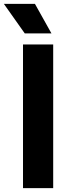

<svg xmlns="http://www.w3.org/2000/svg" viewBox="-58 -969 354 989"><path d="M60.5 0V-740H216V0ZM69.5 -797 -38 -949H122L207 -797Z"/></svg>

Font: Encode Sans Semi Condensed
Style: Bold
Weight: 700
Width: 4
Designer: Multiple Designers
Foundry: Impallari Type
Version: Version 2.000